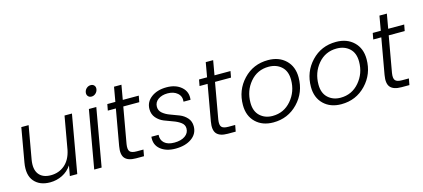

<svg xmlns="http://www.w3.org/2000/svg" viewBox="-59 -1247 3855 1751"><g transform="rotate(-15 1868.0 -371.5)"><path d="M599 -546 503 0H433L450 -96Q416 -45 362 -18Q308 9 246 9Q148 9 96.5 -51.5Q45 -112 65 -227L121 -546H190L135 -235Q120 -146 156 -99Q192 -52 269 -52Q345 -52 400 -98.5Q455 -145 474 -235L529 -546Z M663 0 759 -546H829L733 0ZM813 -649Q791 -649 779 -664Q767 -679 771 -701Q775 -723 792 -737.5Q809 -752 831 -752Q852 -752 864 -737.5Q876 -723 872 -701Q868 -679 851 -664Q834 -649 813 -649Z M938 -148 998 -487H922L933 -546H1009L1033 -683H1103L1079 -546H1230L1219 -487H1068L1008 -148Q1000 -98 1016 -79Q1032 -60 1080 -60H1144L1133 0H1058Q984 0 954 -34.5Q924 -69 938 -148Z M1642 -147Q1642 -76 1583 -34Q1524 8 1430 8Q1342 8 1289 -35.5Q1236 -79 1244 -154H1312Q1308 -106 1340 -77Q1372 -48 1434 -48Q1497 -48 1535 -74.5Q1573 -101 1573 -145Q1573 -179 1544 -201Q1515 -223 1473.5 -237.5Q1432 -252 1391 -268.5Q1350 -285 1321 -318.5Q1292 -352 1292 -401Q1292 -469 1348.5 -511.5Q1405 -554 1493 -554Q1580 -554 1633 -507.5Q1686 -461 1676 -387H1610Q1616 -437 1581 -467.5Q1546 -498 1488 -498Q1434 -498 1398.5 -472.5Q1363 -447 1363 -404Q1363 -368 1391.5 -344Q1420 -320 1461 -305.5Q1502 -291 1543.5 -274.5Q1585 -258 1613.5 -226Q1642 -194 1642 -147Z M1804 -148 1864 -487H1788L1799 -546H1875L1899 -683H1969L1945 -546H2096L2085 -487H1934L1874 -148Q1866 -98 1882 -79Q1898 -60 1946 -60H2010L1999 0H1924Q1850 0 1820 -34.5Q1790 -69 1804 -148Z M2681 -330Q2681 -189 2587 -90.5Q2493 8 2354 8Q2251 8 2188 -53Q2125 -114 2125 -216Q2125 -357 2218 -455.5Q2311 -554 2451 -554Q2554 -554 2617.5 -493Q2681 -432 2681 -330ZM2197 -219Q2197 -138 2244 -94.5Q2291 -51 2362 -51Q2469 -51 2539 -132.5Q2609 -214 2609 -326Q2609 -408 2561.5 -451Q2514 -494 2441 -494Q2334 -494 2265.5 -413Q2197 -332 2197 -219Z M3323 -330Q3323 -189 3229 -90.5Q3135 8 2996 8Q2893 8 2830 -53Q2767 -114 2767 -216Q2767 -357 2860 -455.5Q2953 -554 3093 -554Q3196 -554 3259.5 -493Q3323 -432 3323 -330ZM2839 -219Q2839 -138 2886 -94.5Q2933 -51 3004 -51Q3111 -51 3181 -132.5Q3251 -214 3251 -326Q3251 -408 3203.5 -451Q3156 -494 3083 -494Q2976 -494 2907.5 -413Q2839 -332 2839 -219Z M3444 -148 3504 -487H3428L3439 -546H3515L3539 -683H3609L3585 -546H3736L3725 -487H3574L3514 -148Q3506 -98 3522 -79Q3538 -60 3586 -60H3650L3639 0H3564Q3490 0 3460 -34.5Q3430 -69 3444 -148Z"/></g></svg>

Font: Poppins Light
Style: Italic
Weight: 300
Italic angle: -10°
Designer: Ninad Kale (Devanagari), Jonny Pinhorn (Latin)
Foundry: Indian Type Foundry
Version: Version 3.200;PS 1.000;hotconv 16.6.54;makeotf.lib2.5.65590